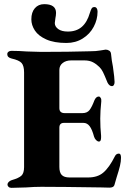

<svg xmlns="http://www.w3.org/2000/svg" viewBox="-20 -900 617 925"><path d="M16 -11Q16 -17 21.5 -23Q27 -29 36 -32Q71 -42 83.5 -54Q96 -66 96 -95V-551Q96 -583 84 -596.5Q72 -610 36 -618Q15 -623 15 -639Q15 -646 20.5 -650.5Q26 -655 35 -655Q71 -655 110 -652Q160 -650 179 -650Q313 -650 412 -653Q443 -653 464.5 -657Q486 -661 489 -661Q498 -661 506 -656Q514 -651 515 -640Q518 -607 524 -579Q532 -523 532 -505Q532 -496 528.5 -490.5Q525 -485 519 -485Q513 -485 507.5 -489.5Q502 -494 498 -502Q483 -539 476 -553Q469 -567 459 -577Q445 -591 428 -600Q411 -609 386 -609H323Q298 -609 282 -596.5Q266 -584 266 -563V-379Q266 -355 292 -355H377Q400 -355 411.5 -370Q423 -385 435 -417Q443 -435 456 -435Q461 -435 465 -428.5Q469 -422 468 -412Q463 -364 463 -329Q463 -286 467 -246V-238Q467 -218 457 -218Q450 -218 443 -225Q436 -232 433 -242Q424 -276 412 -292Q400 -308 382 -308H288Q266 -308 266 -285V-96Q266 -69 277.5 -57Q289 -45 315 -45H404Q450 -45 477 -68Q506 -92 534 -148Q540 -160 553 -160Q563 -160 563 -140Q563 -122 558 -101Q553 -80 542 -46L531 -8Q527 4 507 4L468 3Q273 0 179 0Q145 0 106 3Q54 5 35 5Q26 5 21 0Q16 -5 16 -11ZM131 -807Q131 -841 148 -860.5Q165 -880 193 -880Q250 -880 250 -838Q250 -832 249 -824.5Q248 -817 247 -813Q244 -792 244 -789Q244 -772 260.5 -760Q277 -748 307 -748Q348 -748 374 -770.5Q400 -793 413 -838Q418 -854 422 -860Q426 -866 435 -866Q442 -866 446 -860Q450 -854 450 -844Q450 -806 431.5 -771Q413 -736 378.5 -714.5Q344 -693 300 -693Q241 -693 203 -710Q165 -727 148 -753Q131 -779 131 -807Z"/></svg>

Font: EB Garamond ExtraBold
Style: Regular
Weight: 800
Designer: Georg Duffner and Octavio Pardo
Foundry: Georg Duffner
Version: Version 1.000